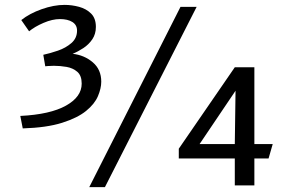

<svg xmlns="http://www.w3.org/2000/svg" viewBox="-20 -758 1169 785"><path d="M63 -284Q185 -290 249.5 -326Q314 -362 314 -416Q314 -449 296 -464.5Q278 -480 252 -484.5Q226 -489 200 -489Q186 -489 175.5 -488Q165 -487 165 -487L157 -534Q185 -540 217 -551Q249 -562 272 -582Q295 -602 295 -633Q295 -656 276 -668Q257 -680 225 -680Q194 -680 158 -664.5Q122 -649 99 -630L67 -676Q101 -703 150.5 -720.5Q200 -738 244 -738Q274 -738 303.5 -730Q333 -722 352.5 -702.5Q372 -683 372 -648Q372 -619 357.5 -597.5Q343 -576 321 -561.5Q299 -547 277 -538Q324 -533 359 -503.5Q394 -474 394 -424Q394 -397 380.5 -365Q367 -333 332 -304.5Q297 -276 234 -256Q171 -236 73 -233ZM718 -730H784L409 7H345ZM940 -110H711V-150L940 -483H1020V-169H1095L1078 -110H1020V0H940ZM943 -387 796 -169H940Z"/></svg>

Font: Rosario Light
Style: Regular
Weight: 300
Designer: Hector Gatti
Foundry: Omnibus Type
Version: Version 1.101; ttfautohint (v1.8.1.43-b0c9)